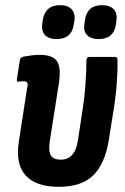

<svg xmlns="http://www.w3.org/2000/svg" viewBox="-20 -714 483 742"><path d="M207 8Q119 8 79 -36Q39 -80 53 -168L84 -369Q89 -388 85.5 -394Q82 -400 71 -400Q67 -400 62 -399.5Q57 -399 51 -398Q44 -397 45 -407L57 -482Q59 -492 70 -495Q86 -498 101.5 -500Q117 -502 134 -502Q184 -502 200.5 -477Q217 -452 207 -389L172 -166Q167 -130 176.5 -113.5Q186 -97 215 -97Q242 -97 258.5 -115Q275 -133 281 -171L296 -269Q306 -330 310 -385Q314 -440 314 -481Q314 -494 326 -494H425Q434 -494 434 -483Q435 -443 431 -389Q427 -335 417 -277L401 -176Q386 -81 340.5 -36.5Q295 8 207 8ZM361 -563Q332 -563 317 -578Q302 -593 306 -620L308 -635Q316 -694 374 -694Q404 -694 419 -678.5Q434 -663 430 -635L428 -620Q420 -563 361 -563ZM198 -563Q169 -563 154.5 -578Q140 -593 143 -620L145 -635Q154 -694 212 -694Q242 -694 256.5 -678.5Q271 -663 268 -635L265 -620Q258 -563 198 -563Z"/></svg>

Font: Sofia Sans Condensed ExtraBold
Style: Italic
Weight: 800
Italic angle: -9°
Version: Version 4.100